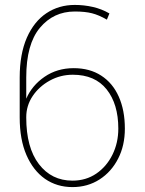

<svg xmlns="http://www.w3.org/2000/svg" viewBox="-20 -741 581 771"><path d="M271 10.3Q208.5 10.3 160.6 -22.9Q113.3 -56.2 86.2 -118.4Q59.1 -180.7 59.1 -269.5V-429.7Q59.1 -523.9 87.9 -589.8Q116.7 -654.8 166.5 -688Q216.3 -721.2 280.3 -721.2Q317.4 -721.2 352.8 -713.1Q388.2 -705.1 419.4 -687L409.2 -662.1Q377 -680.7 349.4 -687.7Q321.8 -694.8 280.3 -694.8Q194.8 -694.8 140.1 -629.2Q85.4 -563.5 85.4 -430.2V-344.7Q108.4 -397.9 158.9 -432.6Q209.5 -467.3 275.9 -467.3Q340.3 -467.3 386.2 -437.5Q432.6 -407.7 457 -352.8Q481.4 -297.9 481.4 -224.6Q481.4 -156.7 454.6 -104.5Q427.7 -51.3 379.9 -20.5Q332 10.3 271 10.3ZM271 -15.6Q325.2 -15.6 366.7 -43.9Q408.2 -72.3 431.6 -119.9Q455.1 -167.5 455.1 -224.6Q455.1 -323.2 408.2 -382.1Q361.3 -440.9 272.5 -440.9Q222.7 -440.9 180.2 -417.5Q137.2 -394 111.3 -355.5Q85.4 -316.9 85.4 -270.5V-269Q85.4 -148.4 136.2 -82Q187 -15.6 271 -15.6Z"/></svg>

Font: Battambang Thin
Style: Regular
Weight: 100
Designer: Danh Hong
Version: Version 8.002; ttfautohint (v1.8.3)